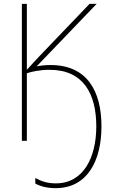

<svg xmlns="http://www.w3.org/2000/svg" viewBox="-20 -734 603 1001"><path d="M270 247C436 247 509 103 509 -75C509 -258 435 -395 243 -395C216 -395 191 -392 171 -388L484 -714H447L194 -450C169 -424 143 -395 120 -370V-714H94V0H120V-352C143 -360 186 -370 239 -370C416 -370 482 -243 482 -75C482 87 415 222 271 222C230 222 199 213 164 194V223C194 239 229 247 270 247Z"/></svg>

Font: Noto Sans Mono SemiCondensed Thin
Style: Regular
Weight: 100
Width: 4
Designer: Monotype Design Team
Foundry: Monotype Imaging Inc.
Version: Version 2.014